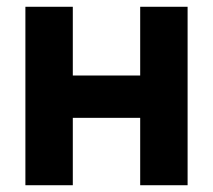

<svg xmlns="http://www.w3.org/2000/svg" viewBox="-20 -547 629 567"><path d="M55 0V-527H195V-324H394V-527H534V0H394V-199H195V0Z"/></svg>

Font: Onest
Style: Bold
Weight: 700
Designer: Dmitri Voloshin, Andrey Kudryavtsev
Foundry: Dmitri Voloshin, Andrey Kudryavtsev
Version: Version 1.000;gftools[0.9.33]